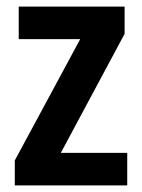

<svg xmlns="http://www.w3.org/2000/svg" viewBox="-20 -564 431 584"><path d="M367 0H25V-76L224 -445H37V-544H359V-461L165 -99H367Z"/></svg>

Font: Noto Sans Bengali Condensed SemiBold
Style: Regular
Weight: 600
Width: 3
Designer: Joana Ranito - Universal Thirst; Jelle Bosma - Monotype Design Team
Foundry: Universal Thirst ehf.
Version: Version 3.000; ttfautohint (v1.8.4.7-5d5b)